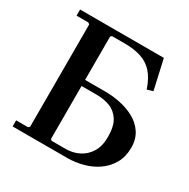

<svg xmlns="http://www.w3.org/2000/svg" viewBox="-152 -811 940 953"><g transform="rotate(30 318.0 -335.0)"><path d="M41 0V-35H109L117 -42V-628L109 -635H41V-670H521L559 -501L526 -491Q507 -547 479 -578Q451 -609 411 -622Q371 -635 318 -635H244L237 -628V-380H354Q395 -380 439 -371Q483 -362 520.5 -341.5Q558 -321 581 -286.5Q604 -252 604 -202Q604 -151 582 -112.5Q560 -74 524 -49Q488 -24 443.5 -12Q399 0 354 0ZM237 -42 244 -35H325Q365 -35 399.5 -52Q434 -69 455.5 -103.5Q477 -138 477 -190Q477 -252 456 -285Q435 -318 401 -331.5Q367 -345 325 -345H237Z"/></g></svg>

Font: Brygada 1918 SemiBold
Style: Regular
Weight: 600
Designer: Mateusz Machalski | Borys Kosmynka | Przemek Hoffer
Foundry: NIEPODLEGLA 2018
Version: Version 3.006